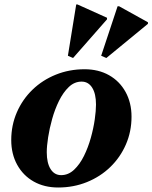

<svg xmlns="http://www.w3.org/2000/svg" viewBox="-20 -819 678 854"><path d="M239 15Q177 15 130 -11.5Q83 -38 56.5 -86Q30 -134 30 -196Q30 -262 55 -319.5Q80 -377 124.5 -420Q169 -463 228.5 -487Q288 -511 356 -511Q418 -511 465 -484.5Q512 -458 538.5 -410Q565 -362 565 -300Q565 -234 540 -176.5Q515 -119 470.5 -76Q426 -33 366.5 -9Q307 15 239 15ZM252 -40Q284 -40 309.5 -64Q335 -88 353.5 -125.5Q372 -163 384 -206Q396 -249 401.5 -288Q407 -327 407 -354Q407 -402 390 -429Q373 -456 343 -456Q311 -456 286 -432Q261 -408 242.5 -370.5Q224 -333 212 -290Q200 -247 194 -208Q188 -169 188 -142Q188 -94 205 -67Q222 -40 252 -40ZM305 -561 282 -571 319 -799H325L456 -740V-733ZM453 -561 430 -571 503 -791H510L638 -720V-713Z"/></svg>

Font: Platypi
Style: Bold Italic
Weight: 700
Italic angle: -13°
Designer: David Sargent
Foundry: Bolt Cutter Type
Version: Version 1.200; ttfautohint (v1.8.4.7-5d5b)